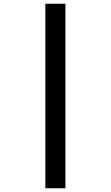

<svg xmlns="http://www.w3.org/2000/svg" viewBox="-20 -777 591 1024"><path d="M222 -757H329V227H222Z"/></svg>

Font: Noto Sans Thaana
Style: Bold
Weight: 700
Designer: David Williams
Foundry: Google Inc.
Version: Version 3.001; ttfautohint (v1.8.4.7-5d5b)